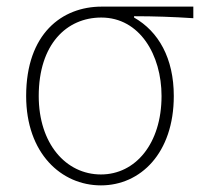

<svg xmlns="http://www.w3.org/2000/svg" viewBox="-20 -547 617 580"><path d="M285 13C404 13 505 -84 505 -257C505 -371 459 -452 385 -494V-498C446 -498 503 -496 564 -492V-527H287C167 -527 59 -445 59 -257C59 -84 165 13 285 13ZM285 -20C179 -20 97 -113 97 -257C97 -413 181 -494 286 -494C402 -494 468 -381 468 -257C468 -113 389 -20 285 -20Z"/></svg>

Font: Kinto Sans Thin
Style: Regular
Weight: 100
Designer: Authors: Ryoko NISHIZUKA  (kana & ideographs); Paul D. Hunt (Latin, Greek & Cyrillic); Wenlong ZHANG  (bopomofo); Sandol
Foundry: Adobe Systems Incorporated, ookami Inc.
Version: Version 0.001